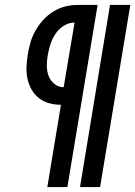

<svg xmlns="http://www.w3.org/2000/svg" viewBox="-20 -755 546 775"><path d="M303 0 424 -735H506L384 0ZM171 0 226 -332Q201 -332 178 -338.5Q155 -345 137 -359Q119 -373 107.5 -393.5Q96 -414 91 -437Q86 -460 87 -484.5Q88 -509 92 -534Q96 -559 103 -583.5Q110 -608 123 -631Q136 -654 154 -674Q172 -694 194.5 -708Q217 -722 242 -728.5Q267 -735 292 -735H374L252 0ZM237 -403 281 -664Q258 -664 237.5 -651Q217 -638 204 -618.5Q191 -599 184 -577.5Q177 -556 173 -534Q169 -512 169 -490Q169 -468 176 -449Q183 -430 199.5 -416.5Q216 -403 237 -403Z"/></svg>

Font: Iosevka Curly Slab SmBdObl
Style: Regular
Weight: 600
Italic angle: -9°
Monospace: yes
Designer: Belleve Invis
Foundry: Belleve Invis
Version: Version 11.0.0; ttfautohint (v1.8.3)